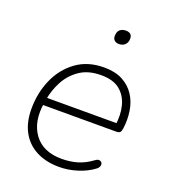

<svg xmlns="http://www.w3.org/2000/svg" viewBox="-128 -779 780 881"><g transform="rotate(20 261.5 -338.5)"><path d="M261 8Q196 8 148.5 -17Q101 -42 76 -88.5Q51 -135 51 -200Q51 -277 80 -343.5Q109 -410 165 -451Q221 -492 301 -492Q355 -492 391.5 -472.5Q428 -453 449.5 -420Q471 -387 477.5 -345Q484 -303 478 -259Q476 -245 471 -239.5Q466 -234 453 -234H80L86 -271H458L439 -259Q447 -313 435.5 -357Q424 -401 391.5 -427.5Q359 -454 300 -454Q237 -454 195.5 -425.5Q154 -397 131 -353.5Q108 -310 100 -264L97 -246Q81 -150 124.5 -90.5Q168 -31 259 -31Q301 -31 336 -41.5Q371 -52 405 -77Q414 -84 421 -84.5Q428 -85 433 -81.5Q438 -78 439.5 -72Q441 -66 438 -58.5Q435 -51 427 -45Q394 -20 349.5 -6Q305 8 261 8ZM326 -616Q312 -616 304 -623.5Q296 -631 296 -644Q296 -665 307 -675Q318 -685 337 -685Q351 -685 359 -678Q367 -671 367 -657Q367 -638 356 -627Q345 -616 326 -616Z"/></g></svg>

Font: Nunito ExtraLight
Style: Italic
Weight: 200
Italic angle: -9°
Designer: Vernon Adams
Foundry: Vernon Adams
Version: Version 3.602